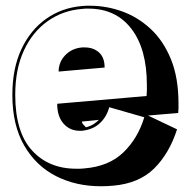

<svg xmlns="http://www.w3.org/2000/svg" viewBox="-20 -584 664 668"><path d="M596 -134Q569 -50 516.5 2Q464 54 374 62Q363 63 352.5 63.5Q342 64 331 64Q244 64 174.5 28.5Q105 -7 64 -78Q23 -149 23 -254Q23 -346 54.5 -413Q86 -480 140.5 -518.5Q195 -557 265 -563Q272 -564 279.5 -564Q287 -564 294 -564Q350 -564 404.5 -544.5Q459 -525 503.5 -484Q548 -443 574.5 -378.5Q601 -314 601 -224Q601 -216 601 -207.5Q601 -199 600 -191L495 -182ZM360 -211Q351 -177 327 -155Q303 -133 265 -129H257Q223 -129 201 -154Q179 -179 179 -223L490 -250Q491 -260 491 -269.5Q491 -279 491 -288Q491 -414 437 -484Q383 -554 288 -554Q283 -554 277.5 -554Q272 -554 266 -553Q199 -548 146 -510.5Q93 -473 63 -408Q33 -343 33 -254Q33 -125 91 -61Q149 3 245 3Q252 3 259 3Q266 3 273 2Q359 -5 409.5 -54Q460 -103 482 -176ZM184 -335Q184 -368 207 -392Q230 -416 266 -419H275Q305 -419 324.5 -401.5Q344 -384 344 -349ZM265 -161Q265 -156 269.5 -151Q274 -146 279 -141Q297 -146 307 -153Q317 -160 324 -167Z"/></svg>

Font: Rampart One
Style: Regular
Weight: 400
Designer: Fontworks Inc.
Foundry: Fontworks Inc.
Version: Version 1.100